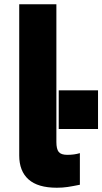

<svg xmlns="http://www.w3.org/2000/svg" viewBox="-20 -866 479 899"><path d="M70 0ZM70 -138V-846H244V-201Q244 -168 255 -154.5Q266 -141 295 -141Q328 -141 354 -149V-1Q320 6 296.5 9.5Q273 13 246 13Q157 13 113.5 -26Q70 -65 70 -138ZM255 -443H439V-262H255Z"/></svg>

Font: Biryani Heavy
Style: Regular
Weight: 900
Designer: Dan Reynolds and Mathieu Réguer
Foundry: Dan Reynolds and Mathieu Réguer
Version: Version 1.003; ttfautohint (v1.1) -l 5 -r 5 -G 72 -x 0 -D la